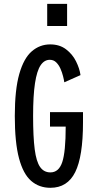

<svg xmlns="http://www.w3.org/2000/svg" viewBox="-20 -928 490 960"><path d="M216 -908.5H315.5V-798H216ZM232 11Q175.5 11 135.8 -23.5Q96 -58 75 -136.8Q54 -215.5 54 -348Q54 -480 76.5 -558.5Q99 -637 139 -671.5Q179 -706 231 -706Q278 -706 310.2 -681.5Q342.5 -657 360.2 -621.2Q378 -585.5 382.5 -552.5L301.5 -516.5Q300 -528.5 295.2 -547.2Q290.5 -566 282.2 -584.8Q274 -603.5 261 -616.2Q248 -629 229 -629Q201.5 -629 183 -601.5Q164.5 -574 155 -512.2Q145.5 -450.5 145.5 -348Q145.5 -243.5 153.5 -181.8Q161.5 -120 180.5 -93Q199.5 -66 232 -66Q274 -66 291.2 -117.2Q308.5 -168.5 308.5 -295H230V-367.5H395V-316Q395 -145.5 356 -67.2Q317 11 232 11Z"/></svg>

Font: Trispace Condensed
Style: Regular
Weight: 400
Width: 3
Designer: Tyler Finck
Foundry: Etcetera Type Company
Version: Version 1.210; ttfautohint (v1.8.3)